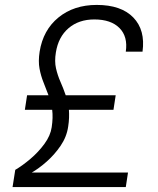

<svg xmlns="http://www.w3.org/2000/svg" viewBox="-20 -760 640 780"><path d="M31 0 42 -70Q71 -87 103.5 -114.5Q136 -142 160.5 -175.5Q185 -209 190 -243Q193 -263 193.5 -280.5Q194 -298 192 -314H81L90 -373H177Q167 -400 156.5 -426Q146 -452 140.5 -481.5Q135 -511 141 -550Q155 -638 217.5 -689Q280 -740 373 -740Q472 -740 521.5 -689Q571 -638 559 -550H491Q500 -611 465.5 -646Q431 -681 363 -681Q300 -681 258.5 -645.5Q217 -610 207 -547Q201 -511 207.5 -482.5Q214 -454 225.5 -428Q237 -402 247 -373H450L441 -314H260Q261 -299 260.5 -282Q260 -265 257 -246Q251 -204 226 -167.5Q201 -131 169 -103Q137 -75 109 -59H500L491 0Z"/></svg>

Font: NKDuy Mono ExtraLight
Style: Italic
Weight: 200
Italic angle: -9°
Monospace: yes
Designer: NKDuy
Foundry: NKDuy
Version: Version 2.251; ttfautohint (v1.8.4.7-5d5b)